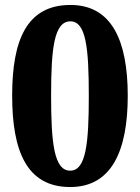

<svg xmlns="http://www.w3.org/2000/svg" viewBox="-20 -744 565 774"><path d="M263 10C430 10 495 -136 495 -358C495 -581 430 -724 264 -724C87 -724 29 -581 29 -359C29 -136 87 10 263 10ZM263 -56C198 -56 186 -167 186 -358C186 -549 198 -658 264 -658C327 -658 338 -549 338 -358C338 -167 327 -56 263 -56Z"/></svg>

Font: Noto Serif Bengali SemiCondensed Black
Style: Regular
Weight: 900
Width: 4
Designer: Juan Bruce, Universal Thirst, Indian Type Foundry and the Monotype Design Team.
Foundry: Monotype Imaging Inc.
Version: Version 2.003